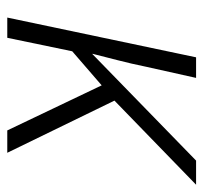

<svg xmlns="http://www.w3.org/2000/svg" viewBox="-36 -536 572 541"><g transform="rotate(90 250.5 -266.0)"><path d="M30 0 142 -532H200L169 -393Q160 -349 150 -310.5Q140 -272 132 -240H133L433 -532H501L264 -302L411 0H348L221 -266L125 -183L87 0Z"/></g></svg>

Font: Noto Sans Light
Style: Italic
Weight: 300
Italic angle: -12°
Designer: Monotype Design Team
Foundry: Monotype Imaging Inc.
Version: Version 2.013; ttfautohint (v1.8.4.7-5d5b)